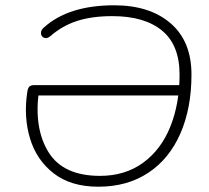

<svg xmlns="http://www.w3.org/2000/svg" viewBox="-20 -698 791 726"><path d="M83 -349Q85 -364 90.5 -370Q96 -376 108 -376H672L666 -337H113L127 -353Q108 -212 163.5 -122.5Q219 -33 358 -33Q453 -33 521 -82.5Q589 -132 624 -219Q659 -306 659 -416Q659 -528 592.5 -582.5Q526 -637 405 -637Q328 -637 272 -619Q216 -601 170 -561Q158 -551 147 -555Q136 -559 135 -571.5Q134 -584 146 -594Q239 -678 412 -678Q546 -678 625 -610Q704 -542 704 -416Q704 -289 662 -193Q620 -97 540.5 -44.5Q461 8 352 8Q248 8 183 -42.5Q118 -93 93.5 -174.5Q69 -256 83 -349Z"/></svg>

Font: SN Pro Thin
Style: Italic
Weight: 200
Italic angle: -9°
Designer: Tobias Whetton
Foundry: Supernotes
Version: Version 1.003;Glyphs 3.3 (3324)